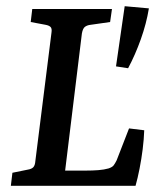

<svg xmlns="http://www.w3.org/2000/svg" viewBox="-20 -599 517 619"><path d="M396 -185 445 -179Q444 -150 440 -118Q436 -86 430 -55.5Q424 -25 417 0H15L20 -42L69 -52Q82 -54 87.5 -60Q93 -66 94 -80L146 -494Q148 -507 143 -512Q138 -517 127 -519L79 -528L84 -570H341L335 -528L272 -519Q262 -518 254.5 -513Q247 -508 244 -491L190 -49H255Q279 -49 297.5 -50.5Q316 -52 330 -56Q342 -60 346.5 -66Q351 -72 356 -82ZM354 -385 382 -579 460 -572Q452 -523 434 -472.5Q416 -422 393 -379Z"/></svg>

Font: Yrsa Medium
Style: Italic
Weight: 500
Italic angle: -7.10001°
Designer: Anna Giedrys (Yrsa+Rasa design), David Brezina (Yrsa art-direction, Rasa art-direction, design)
Foundry: Rosetta Type Foundry
Version: Version 2.004